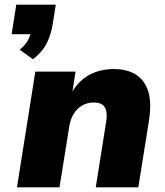

<svg xmlns="http://www.w3.org/2000/svg" viewBox="-20 -806 711 826"><path d="M122 -551 65 -592Q89 -612 101 -634.5Q113 -657 115 -679L148 -659H30L50 -786H220L207 -704Q200 -658 181 -620Q162 -582 122 -551ZM53 0 132 -498H305L291 -408H289Q318 -459 364.5 -484Q411 -509 470 -509Q526 -509 564 -485.5Q602 -462 617.5 -413.5Q633 -365 621 -288L575 0H392L437 -284Q441 -311 437 -329Q433 -347 420 -356Q407 -365 383 -365Q356 -365 334 -352.5Q312 -340 297.5 -317Q283 -294 278 -262L236 0Z"/></svg>

Font: Nunito Sans 10pt Black
Style: Italic
Weight: 900
Italic angle: -9°
Designer: Vernon Adams
Foundry: Vernon Adams
Version: Version 3.101;gftools[0.9.27]